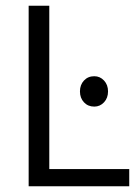

<svg xmlns="http://www.w3.org/2000/svg" viewBox="-20 -650 486 670"><path d="M80 -630H152V-60H431V0H80ZM259 -331Q259 -354 273 -369Q287 -384 309 -384Q329 -384 343 -369Q357 -354 357 -331Q357 -308 343 -293Q329 -278 309 -278Q287 -278 273 -293Q259 -308 259 -331Z"/></svg>

Font: Mukta Malar Light
Style: Regular
Weight: 300
Designer: Aadarsh Rajan, Girish Dalvi, Yashodeep Gholap
Foundry: Ek Type
Version: Version 2.538;PS 1.000;hotconv 16.6.51;makeotf.lib2.5.65220;